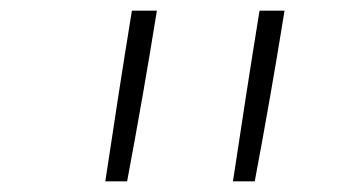

<svg xmlns="http://www.w3.org/2000/svg" viewBox="-20 -792 640 361"><path d="M178 -451Q190 -531 202.5 -611.5Q215 -692 228 -772H275Q262 -691 248 -611Q234 -531 219 -451ZM418 -451Q430 -531 442.5 -611.5Q455 -692 468 -772H515Q502 -691 488 -611Q474 -531 459 -451Z"/></svg>

Font: Iosevka Curly Slab XLtExObl
Style: Regular
Weight: 200
Width: 7
Italic angle: -9°
Monospace: yes
Designer: Belleve Invis
Foundry: Belleve Invis
Version: Version 11.0.0; ttfautohint (v1.8.3)